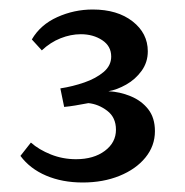

<svg xmlns="http://www.w3.org/2000/svg" viewBox="-20 -706 390 404"><path d="M154 -322Q111 -322 77 -336.5Q43 -351 23 -378L45 -406Q62 -391 87 -381Q112 -371 140 -371Q177 -371 200.5 -388.5Q224 -406 224 -433Q224 -459 205.5 -473Q187 -487 166 -489Q150 -486 138 -484Q126 -482 115 -481L107 -520Q133 -524 157.5 -532.5Q182 -541 198 -554.5Q214 -568 214 -587Q214 -609 195 -621.5Q176 -634 150 -634Q129 -634 107.5 -625.5Q86 -617 68 -600L47 -623Q65 -654 100.5 -670Q136 -686 175 -686Q227 -686 259 -661Q291 -636 291 -598Q291 -575 278 -557Q265 -539 245.5 -528Q226 -517 208 -514Q232 -513 255 -503.5Q278 -494 292 -476Q306 -458 306 -430Q306 -399 286 -374.5Q266 -350 231.5 -336Q197 -322 154 -322Z"/></svg>

Font: Yrsa Medium
Style: Regular
Weight: 500
Designer: Anna Giedrys (Yrsa+Rasa design), David Brezina (Yrsa art-direction, Rasa art-direction, design)
Foundry: Rosetta Type Foundry
Version: Version 2.004